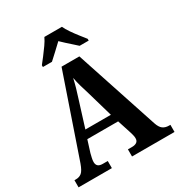

<svg xmlns="http://www.w3.org/2000/svg" viewBox="-213 -1072 1130 1213"><g transform="rotate(-30 352.0 -465.5)"><path d="M4 0V-52H15Q40 -52 57 -66Q74 -80 90 -125L292 -714H422L621 -111Q632 -78 649.5 -65Q667 -52 694 -52H704V0H394V-52H425Q445 -52 458 -60.5Q471 -69 471 -89Q471 -101 467.5 -114Q464 -127 461 -137L429 -236H204L177 -150Q174 -138 170 -121Q166 -104 166 -91Q166 -72 176.5 -62Q187 -52 211 -52H247V0ZM224 -295H410L356 -482Q345 -517 335.5 -550Q326 -583 320 -616Q313 -584 304 -552Q295 -520 284 -487ZM189 -784Q204 -803 224 -829Q244 -855 263 -882Q282 -909 292 -931H420Q430 -909 448.5 -882Q467 -855 487.5 -829Q508 -803 523 -784V-771H457Q445 -782 426.5 -798.5Q408 -815 388.5 -832.5Q369 -850 355 -864Q334 -843 304 -816Q274 -789 255 -771H189Z"/></g></svg>

Font: Noto Serif Sinhala SemiCondensed
Style: Bold
Weight: 700
Width: 4
Designer: Jelle Bosma - Monotype Design Team
Foundry: Monotype Imaging Inc.
Version: Version 2.007; ttfautohint (v1.8.4.7-5d5b)